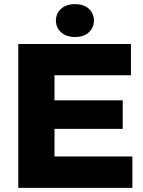

<svg xmlns="http://www.w3.org/2000/svg" viewBox="-20 -914 696 934"><path d="M69 0V-700H617V-548H245V-426H577V-287H245V-153H624V0ZM345 -734Q302 -734 277 -757Q252 -780 252 -814Q252 -848 277 -871Q302 -894 345 -894Q388 -894 412.5 -871Q437 -848 437 -814Q437 -780 412.5 -757Q388 -734 345 -734Z"/></svg>

Font: REM
Style: Bold
Weight: 700
Designer: Octavio Pardo
Foundry: Ashler Design
Version: Version 1.005;gftools[0.9.28]